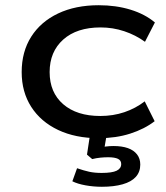

<svg xmlns="http://www.w3.org/2000/svg" viewBox="-20 -520 636 735"><path d="M358 9Q269 9 202.5 -22.5Q136 -54 99.5 -111Q63 -168 63 -244Q63 -322 99.5 -379.5Q136 -437 202.5 -468.5Q269 -500 358 -500Q424 -500 479.5 -483Q535 -466 573 -434L535 -360Q499 -386 455.5 -400.5Q412 -415 365 -415Q274 -415 222 -368.5Q170 -322 170 -244Q170 -166 222 -121Q274 -76 364 -76Q413 -76 456 -90.5Q499 -105 534 -132L572 -56Q533 -26 478.5 -8.5Q424 9 358 9ZM370 195Q338 195 307.5 189.5Q277 184 257 174L275 124Q301 133 321.5 137.5Q342 142 369 142Q409 142 426.5 133.5Q444 125 444 108Q444 94 431.5 88Q419 82 394 82Q380 82 364.5 83.5Q349 85 333 89L313 72L327 -20H391L378 57L349 48Q368 43 384 41Q400 39 414 39Q447 39 469.5 47Q492 55 504.5 71Q517 87 517 110Q517 138 500 157Q483 176 449.5 185.5Q416 195 370 195Z"/></svg>

Font: Nunito Sans 10pt Expanded Medium
Style: Regular
Weight: 500
Width: 7
Designer: Vernon Adams
Foundry: Vernon Adams
Version: Version 3.101;gftools[0.9.27]